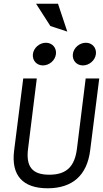

<svg xmlns="http://www.w3.org/2000/svg" viewBox="-20 -1002 554 1033"><path d="M342 -832 292 -982H174L251 -862ZM372 -711C368 -677 392 -650 426 -650C460 -650 492 -677 496 -711C500 -745 476 -772 442 -772C408 -772 376 -745 372 -711ZM157 -711C153 -677 177 -650 211 -650C245 -650 277 -677 281 -711C285 -745 261 -772 227 -772C193 -772 161 -745 157 -711ZM441 -580 394 -202C382 -107 339 -62 245 -62C151 -62 119 -108 131 -202L178 -580H105L56 -192C39 -58 103 11 236 11C369 11 448 -58 465 -192L514 -580Z"/></svg>

Font: Charger
Style: It
Weight: 400
Designer: Jasper
Foundry: Cannot Into Space Fonts
Version: Version 0.98